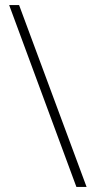

<svg xmlns="http://www.w3.org/2000/svg" viewBox="-20 -734 374 754"><path d="M55 -714 320 0H280L16 -714Z"/></svg>

Font: Noto Sans Lao Looped SemiCondensed ExtraLight
Style: Regular
Weight: 200
Width: 4
Designer: Mark Frömberg, Ben Mitchell
Foundry: The Fontpad Ltd
Version: Version 1.002; ttfautohint (v1.8.4.7-5d5b)